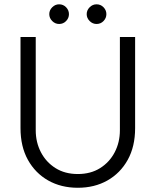

<svg xmlns="http://www.w3.org/2000/svg" viewBox="-20 -875 736 908"><path d="M348 13Q269 13 208 -21.5Q147 -56 112 -119Q77 -182 77 -269V-700H149V-259Q149 -202 173.5 -155Q198 -108 242.5 -80Q287 -52 348 -52Q409 -52 453.5 -80Q498 -108 522.5 -155Q547 -202 547 -259V-700H619V-269Q619 -182 584 -119Q549 -56 488 -21.5Q427 13 348 13ZM436.6 -761.6Q418 -761.6 404 -775.5Q390 -789.5 390 -808.1Q390 -826.7 404 -840.7Q418 -854.6 436.6 -854.6Q456.1 -854.6 469.6 -840.7Q483.1 -826.7 483.1 -808.1Q483.1 -789.5 469.6 -775.5Q456.1 -761.6 436.6 -761.6ZM259.6 -761.6Q241 -761.6 227 -775.5Q213 -789.5 213 -808.1Q213 -826.7 227 -840.7Q241 -854.6 259.6 -854.6Q279.1 -854.6 292.6 -840.7Q306.1 -826.7 306.1 -808.1Q306.1 -789.5 292.6 -775.5Q279.1 -761.6 259.6 -761.6Z"/></svg>

Font: MuseoModerno Light
Style: Regular
Weight: 300
Designer: Pablo Cosgaya, Héctor Gatti, Marcela Romero, and the Authors of The MuseoModerno Project.
Foundry: Omnibus-Type Team
Version: Version 1.001